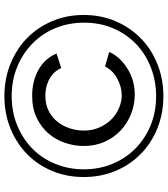

<svg xmlns="http://www.w3.org/2000/svg" viewBox="35 -790 762 872"><g transform="rotate(-90 416.0 -354.0)"><path d="M415 7Q336 7 268.5 -20.5Q201 -48 152 -96.5Q103 -145 75.5 -211Q48 -277 48 -355Q48 -432 75.5 -498Q103 -564 152 -612Q201 -660 268.5 -687.5Q336 -715 415 -715Q494 -715 562 -687.5Q630 -660 679 -612Q728 -564 756 -498Q784 -432 784 -355Q784 -277 756 -211Q728 -145 679 -96.5Q630 -48 562 -20.5Q494 7 415 7ZM415 -26Q485 -26 546 -50Q607 -74 652 -117Q697 -160 723 -220Q749 -280 749 -353Q749 -424 724 -484Q699 -544 654 -588Q609 -632 548 -657Q487 -682 415 -682Q344 -682 283 -657Q222 -632 177.5 -588.5Q133 -545 108 -484.5Q83 -424 83 -354Q83 -284 108 -224Q133 -164 177.5 -120Q222 -76 282.5 -51Q343 -26 415 -26ZM423 -123Q377 -123 335 -139.5Q293 -156 260.5 -186Q228 -216 208.5 -259Q189 -302 189 -355Q189 -397 203 -439Q217 -481 245 -514Q273 -547 316 -568Q359 -589 417 -589Q483 -589 534.5 -560.5Q586 -532 609 -478L543 -457Q533 -479 517.5 -493Q502 -507 484.5 -515Q467 -523 449.5 -526Q432 -529 417 -529Q377 -529 347.5 -513.5Q318 -498 298.5 -473.5Q279 -449 269 -417.5Q259 -386 259 -355Q259 -314 274 -281.5Q289 -249 312 -227Q335 -205 363.5 -193.5Q392 -182 419 -182Q457 -182 495 -202.5Q533 -223 550 -258L616 -239Q609 -221 592 -200.5Q575 -180 550 -162.5Q525 -145 493 -134Q461 -123 423 -123Z"/></g></svg>

Font: PTCRaleway
Style: Regular
Weight: 400
Designer: Matt McInerney, Pablo Impallari, Rodrigo Fuenzalida
Foundry: Matt McInerney, Pablo Impallari, Rodrigo Fuenzalida
Version: Version 3.000g; ttfautohint (v1.5) -l 8 -r 28 -G 28 -x 14 -D